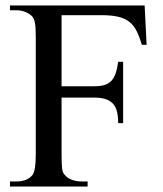

<svg xmlns="http://www.w3.org/2000/svg" viewBox="-20 -682 596 702"><path d="M498.5 -518.1Q489.7 -548.3 479.2 -569.1Q468.8 -589.8 452.4 -602.5Q436 -615.2 411.9 -620.8Q387.7 -626.5 351.6 -626.5H205.1V-366.7H325.2Q346.7 -366.7 361.6 -371.1Q376.5 -375.5 386.5 -385.7Q396.5 -396 402.6 -413.3Q408.7 -430.7 412.1 -456.1H430.2V-231.9H412.1Q412.1 -255.4 408 -272.9Q403.8 -290.5 393.8 -302Q383.8 -313.5 366.9 -319.3Q350.1 -325.2 325.2 -325.2H205.1V-117.7Q205.1 -85.4 206.8 -68.1Q208.5 -50.8 215.8 -43.5Q225.6 -30.8 242.4 -24.7Q259.3 -18.6 276.4 -18.6H300.3V0H16.6V-18.6H40.5Q79.6 -18.6 99.1 -42.5Q110.8 -58.1 110.8 -117.7V-545.4Q110.8 -563.5 110.1 -576.4Q109.4 -589.4 107.7 -598.4Q106 -607.4 103.3 -613.3Q100.6 -619.1 97.2 -622.6Q86.9 -632.8 71.5 -638.7Q56.2 -644.5 40.5 -644.5H16.6V-662.1H508.8L516.1 -518.1Z"/></svg>

Font: Doulos SIL Phon
Style: Regular
Weight: 400
Designer: Walt Agee, Victor Gaultney, Peter Martin, Debbi Hosken, Becca Hirsbrunner
Foundry: SIL International
Version: Version 5.000